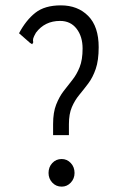

<svg xmlns="http://www.w3.org/2000/svg" viewBox="-20 -685 440 716"><path d="M178 -222Q178 -266 189.5 -295Q201 -324 217 -345Q233 -366 249.5 -386.5Q266 -407 277 -434.5Q288 -462 288 -504Q288 -549 265.5 -578Q243 -607 204 -607Q147 -607 114 -563Q106 -549 104 -542Q102 -535 104 -527L100 -520L92 -525L51 -561Q77 -610 112 -637.5Q147 -665 207 -665Q270 -665 309 -625.5Q348 -586 348 -509Q348 -460 337 -428Q326 -396 309 -373.5Q292 -351 275.5 -331Q259 -311 248 -285.5Q237 -260 237 -222V-181H178ZM210 11Q189 11 175 -4Q161 -19 161 -40Q161 -62 175 -77Q189 -92 210 -92Q230 -92 244 -77Q258 -62 258 -40Q258 -19 244 -4Q230 11 210 11Z"/></svg>

Font: Inconsolata Condensed
Style: Regular
Weight: 400
Width: 3
Monospace: yes
Designer: Raph Levien, Cyreal, Brenton Simpson
Foundry: Raph Levien, Cyreal, Google
Version: Version 3.000; ttfautohint (v1.8.2.53-6de2)